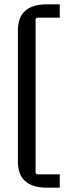

<svg xmlns="http://www.w3.org/2000/svg" viewBox="-20 -700 318 890"><path d="M257 170H198Q63 170 63 49V-559Q63 -680 198 -680H257V-618H155Q145 -618 145 -608V98Q145 108 155 108H257Z"/></svg>

Font: Gemunu Libre
Style: Regular
Weight: 400
Designer: Puspanada Ekanayake, Sola Matas, Pathum Egodawatta, Kosala Senevirathne
Foundry: mooniak
Version: Version 1.100